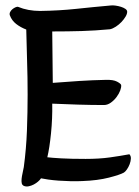

<svg xmlns="http://www.w3.org/2000/svg" viewBox="-20 -652 507 702"><path d="M173 -349Q223 -353 270.5 -356Q318 -359 366 -360Q394 -361 408 -353.5Q422 -346 423 -341Q424 -333 419.5 -321Q415 -309 406 -297Q397 -285 385 -276.5Q373 -268 360 -268Q315 -268 265.5 -269.5Q216 -271 171 -273Q172 -219 166.5 -164.5Q161 -110 153 -77Q169 -75 204 -73Q239 -71 293 -71Q343 -71 382 -76.5Q421 -82 453 -88Q459 -82 458.5 -72Q458 -62 454 -51.5Q450 -41 444 -32.5Q438 -24 433 -21Q419 -13 378 -2.5Q337 8 281 10Q261 11 238.5 10.5Q216 10 195 8.5Q174 7 156.5 4.5Q139 2 130 0Q126 6 119 12Q112 18 103.5 22.5Q95 27 85.5 29Q76 31 68 28Q61 25 59.5 18Q58 11 59 1.5Q60 -8 62.5 -19Q65 -30 67 -41Q76 -108 78.5 -175Q81 -242 81 -306Q81 -370 79 -430Q77 -490 76 -544Q55 -552 39 -564.5Q23 -577 16 -596Q14 -602 17 -608Q20 -614 25.5 -618.5Q31 -623 37 -625.5Q43 -628 46 -627Q82 -612 127 -612Q197 -613 257.5 -619.5Q318 -626 385 -632Q392 -633 402.5 -631.5Q413 -630 422.5 -627Q432 -624 438.5 -619.5Q445 -615 445 -609Q445 -601 439 -591Q433 -581 424 -571.5Q415 -562 403.5 -554.5Q392 -547 382 -545Q328 -540 278.5 -538.5Q229 -537 171 -537Z"/></svg>

Font: Yeon Sung
Style: Regular
Weight: 400
Version: Version 1.001